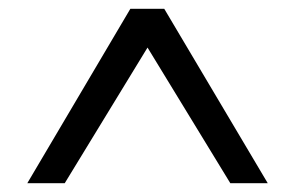

<svg xmlns="http://www.w3.org/2000/svg" viewBox="-20 -720 669 436"><path d="M42 -304 276 -700H353L588 -304H503L315 -612L127 -304Z"/></svg>

Font: DM Sans 9pt
Style: Regular
Weight: 400
Designer: Colophon Foundry, Jonny Pinhorn
Foundry: Colophon Foundry
Version: Version 4.004;gftools[0.9.30]